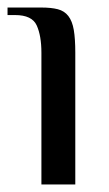

<svg xmlns="http://www.w3.org/2000/svg" viewBox="-23 -490 289 510"><path d="M177 0H87V-350Q87 -395 74.5 -422.5Q62 -450 17 -450H-3V-470H87Q113 -470 130.5 -465.5Q148 -461 158.5 -447.5Q169 -434 173 -410.5Q177 -387 177 -350Z"/></svg>

Font: Philosopher
Style: Regular
Weight: 400
Designer: Jovanny Lemonad
Foundry: Jovanny Lemonad
Version: Version 1.000